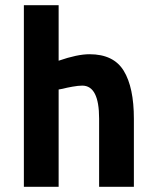

<svg xmlns="http://www.w3.org/2000/svg" viewBox="-20 -720 601 740"><path d="M206 0H72V-700H206V-486Q278 -511 325 -511Q418 -511 457 -447Q496 -383 496 -262V0H362V-263Q362 -390 297 -390Q282 -390 259.5 -386Q237 -382 222 -378L206 -375Z"/></svg>

Font: TypoPRO Titillium Maps
Style: 999 wt
Weight: 900
Designer: Campivisivi
Foundry: Accademia di Belle Arti di Urbino and students of MA course of Visual design
Version: Version 001.001